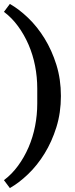

<svg xmlns="http://www.w3.org/2000/svg" viewBox="-23 -799 379 974"><path d="M-3 115Q37 85 68.5 42Q100 -1 122 -52Q144 -103 155 -159.5Q166 -216 166 -274V-350Q166 -408 155 -464.5Q144 -521 122 -572Q100 -623 68.5 -666Q37 -709 -3 -739L27 -779Q73 -753 119.5 -708.5Q166 -664 203 -604Q240 -544 263 -470.5Q286 -397 286 -312Q286 -227 263 -153.5Q240 -80 203 -20Q166 40 119.5 84.5Q73 129 27 155Z"/></svg>

Font: IBM Plex Serif Medium
Style: Regular
Weight: 500
Designer: Mike Abbink, Paul van der Laan, Pieter van Rosmalen
Foundry: Bold Monday
Version: Version 2.5